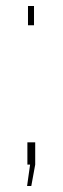

<svg xmlns="http://www.w3.org/2000/svg" viewBox="-20 -537 208 638"><path d="M73 -453V-517H93V-453ZM70 81 80 10H71V-64H97V10L84 81Z"/></svg>

Font: Raleway Thin Thin
Style: Regular
Weight: 250
Version: Version 4.026